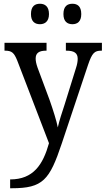

<svg xmlns="http://www.w3.org/2000/svg" viewBox="-20 -764 563 1023"><path d="M366 -635C392 -635 413 -649 413 -689C413 -731 392 -744 366 -744C339 -744 318 -731 318 -689C318 -649 339 -635 366 -635ZM193 -635C218 -635 241 -649 241 -689C241 -731 218 -744 193 -744C166 -744 145 -731 145 -689C145 -649 166 -635 193 -635ZM34 192V239H43C209 239 244 195 309 1L449 -418C471 -483 484 -494 520 -494H523V-536H331V-494H334C374 -494 394 -482 394 -451C394 -437 391 -420 385 -402L324 -206C310 -163 296 -122 288 -85C282 -118 263 -178 244 -232L180 -404C173 -424 170 -439 170 -452C170 -480 186 -494 225 -494H228V-536H4V-494H7C43 -494 55 -483 72 -441L241 -1C209 113 158 192 34 192Z"/></svg>

Font: Noto Serif Lao SemiCondensed
Style: Regular
Weight: 400
Width: 4
Designer: Monotype Design Team
Foundry: Monotype Imaging Inc.
Version: Version 2.003